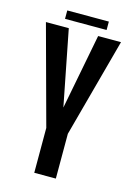

<svg xmlns="http://www.w3.org/2000/svg" viewBox="-115 -811 607 872"><g transform="rotate(15 188.0 -375.5)"><path d="M136 0V-211L10 -675H117.5L187 -320.5L255.5 -675H363L237.5 -210.5V0ZM90 -711.5V-751H285.5V-711.5Z"/></g></svg>

Font: Anybody Condensed Medium
Style: Regular
Weight: 500
Width: 3
Designer: Tyler Finck
Foundry: Etcetera Type Company
Version: Version 1.010; ttfautohint (v1.8.3) -l 8 -r 50 -G 200 -x 14 